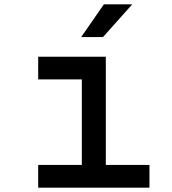

<svg xmlns="http://www.w3.org/2000/svg" viewBox="-20 -860 790 880"><path d="M465 -600V-104H665V0H155V-104H355V-496H155V-600ZM456 -840H586L452 -690H352Z"/></svg>

Font: Martian Mono sWd Rg
Style: Regular
Weight: 400
Width: 6
Monospace: yes
Designer: Roman Shamin
Foundry: Evil Martians
Version: Version 1.000